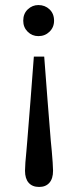

<svg xmlns="http://www.w3.org/2000/svg" viewBox="-20 -550 309 760"><path d="M155 -326Q162 -235 168 -155.5Q174 -76 181 7Q183 25 185 48.5Q187 72 188.5 93Q190 114 190 126Q190 157 175.5 173.5Q161 190 135 190Q108 190 93.5 173.5Q79 157 79 126Q79 114 80.5 93Q82 72 84.5 48.5Q87 25 88 7Q95 -76 101 -155.5Q107 -235 114 -326ZM132 -530Q158 -530 176 -513Q194 -496 194 -468Q194 -442 176 -424.5Q158 -407 132 -407Q107 -407 89.5 -424.5Q72 -442 72 -468Q72 -496 90 -513Q108 -530 132 -530Z"/></svg>

Font: Hedvig Letters Serif
Style: Regular
Weight: 400
Designer: Alexander Örn & Tor Weibull
Foundry: Kanon Foundry
Version: Version 1.000